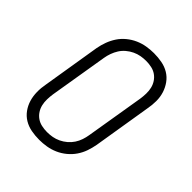

<svg xmlns="http://www.w3.org/2000/svg" viewBox="-206 -873 1012 1012"><g transform="rotate(45 300.0 -367.5)"><path d="M252 8Q221 8 192 2.5Q163 -3 139 -17.5Q115 -32 98.5 -55Q82 -78 74 -105Q66 -132 65.5 -162Q65 -192 71 -223L124 -548Q129 -575 138.5 -601Q148 -627 163.5 -650.5Q179 -674 201.5 -692.5Q224 -711 250 -722.5Q276 -734 303.5 -738.5Q331 -743 357 -743Q388 -743 417 -737.5Q446 -732 470 -717.5Q494 -703 510.5 -680Q527 -657 535.5 -630Q544 -603 544 -573Q544 -543 538 -512L485 -187Q480 -160 471 -134Q462 -108 446 -84.5Q430 -61 407.5 -42.5Q385 -24 359 -12.5Q333 -1 305.5 3.5Q278 8 252 8ZM252 -50Q272 -50 291.5 -53.5Q311 -57 330 -66Q349 -75 365.5 -89Q382 -103 393.5 -120.5Q405 -138 411.5 -157.5Q418 -177 421 -196L475 -522Q478 -542 478.5 -563Q479 -584 474.5 -603Q470 -622 459.5 -638Q449 -654 433.5 -665Q418 -676 398 -680.5Q378 -685 357 -685Q337 -685 317.5 -681.5Q298 -678 279 -669Q260 -660 243.5 -646Q227 -632 216 -614.5Q205 -597 198 -577.5Q191 -558 188 -539L134 -213Q131 -193 130.5 -172Q130 -151 134.5 -132Q139 -113 149.5 -97Q160 -81 175.5 -70Q191 -59 211 -54.5Q231 -50 252 -50Z"/></g></svg>

Font: Iosevka HT Light Extended
Style: Italic
Weight: 300
Width: 7
Italic angle: -9°
Monospace: yes
Designer: Belleve Invis
Foundry: Belleve Invis
Version: Version 32.3.0; ttfautohint (v1.8.4)